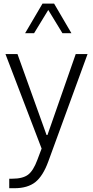

<svg xmlns="http://www.w3.org/2000/svg" viewBox="-20 -792 506 1045"><path d="M274.4 -772.5H211.4L116.7 -611.3H165.5L242.7 -737.8L319.8 -611.3H368.7ZM206.5 16.6 183.1 78.6C168.5 118.2 151.4 145 132.3 159.2C113.3 173.3 84.5 180.7 45.9 180.7H30.3V232.4H59.1C106.4 232.4 144.5 221.2 172.4 199.2C200.2 176.8 223.6 139.6 242.7 87.4L456.5 -497.6H392.1L238.3 -57.1H233.4L75.2 -497.6H9.8Z"/></svg>

Font: Estedad Light
Style: Regular
Weight: 300
Designer: Amin Abedi
Version: Version 7.3